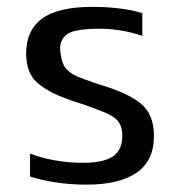

<svg xmlns="http://www.w3.org/2000/svg" viewBox="-20 -514 511 545"><path d="M417 -128.2Q417 -190.3 378.6 -220.9Q340.3 -251.5 262.5 -274Q219.3 -288.3 198.9 -297.1Q178.6 -305.9 167.1 -319.6Q155.6 -333.4 153 -356.9Q144.6 -392.8 165 -412.1Q173.9 -422.5 197.2 -427.2Q220.6 -431.9 254.6 -432.4Q259.3 -432.4 263.3 -432.4Q293.5 -432.4 324.3 -427.3Q355 -422.1 383.9 -412.1V-476.6Q357.8 -485.4 319.6 -490Q281.4 -494.5 243 -494.5Q144.8 -494.5 99.5 -461.3Q54.2 -428.2 54.2 -362.3Q54.2 -307.4 85.1 -279.9Q116 -252.4 169.2 -233.7Q184 -228.6 193.7 -224.8Q200.9 -222.4 212.8 -218.9Q250.2 -205.7 270.4 -197.6Q300.7 -186.5 313.9 -171.4Q327.1 -156.3 327.1 -128.2Q327.1 -90.2 303.2 -72Q279.3 -53.8 226.4 -52Q217.6 -52 209.6 -52Q175.1 -52 136.4 -58.7Q97.7 -65.3 65.3 -78.1V-13Q94.9 -3 137 3.6Q179 10.1 225.6 10.1Q318.5 10.1 367.7 -23.7Q417 -57.6 417 -128.2Z"/></svg>

Font: Arad-FD-VF Thin
Style: Regular
Weight: 100
Designer: Mohammad Darvishi
Version: Version 1.010;September 21, 2024;FontCreator 15.0.0.2992 64-